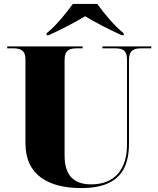

<svg xmlns="http://www.w3.org/2000/svg" viewBox="-20 -951 809 981"><path d="M218 -781V-771H228C287 -797 373 -842 415 -868C456 -842 543 -797 602 -771H612V-781C564 -819 509 -886 477 -931H352C320 -886 266 -819 218 -781ZM396 10C584 10 639 -84 639 -217V-644C639 -697 667 -704 703 -704H753V-714H503V-704H567C603 -704 629 -697 629 -648V-213C629 -82 563 -9 446 -9C356 -9 310 -56 310 -156V-644C310 -697 338 -704 373 -704H402V-714H17V-704H46C81 -704 110 -697 110 -648V-219C110 -55 229 10 396 10Z"/></svg>

Font: Noto Serif Display Black
Style: Regular
Weight: 900
Designer: Monotype Design Team
Foundry: Monotype Imaging Inc.
Version: Version 2.009